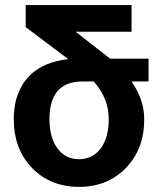

<svg xmlns="http://www.w3.org/2000/svg" viewBox="-20 -728 638 756"><path d="M498 -407.2Q547.9 -335 547.9 -258.8Q547.9 -141.1 475.8 -66.7Q403.8 7.8 291 7.8Q178.2 7.8 106.2 -66.7Q34.2 -141.1 34.2 -258.8Q34.2 -292 40.3 -322.3Q46.4 -352.5 61.8 -382.3Q77.1 -412.1 101.1 -434.8Q125 -457.5 162.8 -473.9Q200.7 -490.2 249 -495.1L81.1 -621.1V-708H498V-603H277.8L404.8 -503.9Q406.2 -502.9 409.4 -500.5Q412.6 -498 414.1 -497.1H564.9V-407.2ZM408.2 -258.8Q408.2 -341.3 349.1 -407.2H305.2Q174.8 -407.2 174.8 -258.8Q174.8 -186 206.3 -143.6Q237.8 -101.1 291 -101.1Q344.7 -101.1 376.5 -143.6Q408.2 -186 408.2 -258.8Z"/></svg>

Font: LT Superior
Style: Bold
Weight: 400
Designer: Daniel Lyons
Foundry: LyonsType
Version: Version 1.000